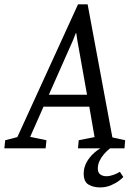

<svg xmlns="http://www.w3.org/2000/svg" viewBox="-67 -673 605 871"><path d="M-47.3 0 -43.4 -36.8 11.7 -51.1 287 -653.4H330.5L442.8 -49.7L500.9 -36.8L497.7 0H286.8L290.1 -36.8L362 -51.1L338.1 -189.1H130.4L69.9 -52.2L143.7 -36.8L140 0ZM154.7 -243.3H327.8L283.5 -492L279 -522.3H276.6L264.9 -492ZM387.1 177.2Q356.4 177.2 334.6 164.3Q312.7 151.4 312.7 114.4Q312.7 87.7 325.5 63.7Q338.3 39.8 361.1 19.7Q383.9 -0.3 413.6 -13.7H452.4Q442.6 -8.5 429.5 2.2Q416.5 12.8 404.3 26.7Q392.1 40.7 384.4 57.3Q376.7 74 376.7 91.5Q376.7 110.2 388 118.3Q399.2 126.4 415.1 126.4Q430.5 126.4 447.1 120.5Q463.6 114.7 476.8 106.4L492.5 129.9Q489.4 133.9 474.7 145.6Q460.1 157.2 437.2 167.2Q414.3 177.2 387.1 177.2Z"/></svg>

Font: Faustina Light
Style: Italic
Weight: 300
Italic angle: -8°
Designer: Alfonso Garcia
Foundry: http://www.omnibus-type.com
Version: Version 1.200